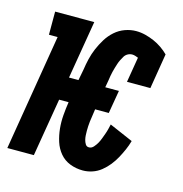

<svg xmlns="http://www.w3.org/2000/svg" viewBox="-87 -618 673 706"><g transform="rotate(15 250.0 -265.0)"><path d="M289 8Q263 8 240 -1Q217 -10 201.5 -28.5Q186 -47 178.5 -70.5Q171 -94 168.5 -119Q166 -144 168 -169.5Q170 -195 174 -221H138L101 0H0L73 -442H40V-530H189L152 -309H188L196 -351Q199 -372 204 -393Q209 -414 217.5 -434Q226 -454 238 -473.5Q250 -493 267 -508Q284 -523 305 -530.5Q326 -538 347 -538Q365 -538 382.5 -533.5Q400 -529 416 -522Q432 -515 446.5 -505Q461 -495 473 -483L451 -349H362L378 -445Q373 -447 367 -449Q361 -451 355 -451Q346 -451 338 -446.5Q330 -442 325.5 -434.5Q321 -427 317 -419Q313 -411 310.5 -403Q308 -395 305.5 -387Q303 -379 301 -370.5Q299 -362 297.5 -353.5Q296 -345 295 -337L290 -309H342L327 -221H275L273 -207Q272 -198 270.5 -189.5Q269 -181 268 -172Q267 -163 266.5 -154.5Q266 -146 266 -137Q266 -128 266.5 -119.5Q267 -111 269 -103Q271 -95 275.5 -87.5Q280 -80 289 -80Q299 -80 306.5 -88.5Q314 -97 319 -106Q324 -115 327.5 -124.5Q331 -134 334.5 -143.5Q338 -153 340.5 -163Q343 -173 345 -182L435 -143Q430 -125 422.5 -108Q415 -91 406 -74.5Q397 -58 385 -43Q373 -28 358 -16Q343 -4 325 2Q307 8 289 8Z"/></g></svg>

Font: Iosevka Slab Semibold
Style: Italic
Weight: 600
Italic angle: -9°
Monospace: yes
Designer: Belleve Invis
Foundry: Belleve Invis
Version: Version 11.1.1; ttfautohint (v1.8.3)